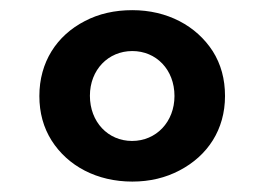

<svg xmlns="http://www.w3.org/2000/svg" viewBox="-20 -860 521 378"><path d="M240.5 -502.5C275 -502.5 306 -510 333.5 -524.5C389 -553.5 423 -605 423 -671C423 -704.5 415 -733.5 399 -759C366.5 -809.5 309 -840 240.5 -840C206 -840 174.5 -833 147 -818.5C91.5 -790 57.5 -737.5 57.5 -671C57.5 -638 65.5 -609 81.5 -583.5C113.5 -533 171 -502.5 240.5 -502.5ZM240 -582.5C192.5 -582.5 157 -620 157 -671.5C157 -722.5 193 -759.5 240.5 -759.5C287.5 -759.5 323.5 -723 323.5 -671C323.5 -620 287.5 -582.5 240 -582.5Z"/></svg>

Font: Spartan
Style: Bold
Weight: 700
Designer: Matt Bailey, Mirko Velimirovic
Foundry: Matt Bailey
Version: Version 1.003